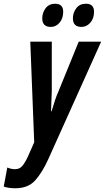

<svg xmlns="http://www.w3.org/2000/svg" viewBox="-98 -767 561 1027"><path d="M240 -704Q240 -747 197 -747Q164 -747 146 -723Q128 -699 128 -669Q128 -623 174 -623Q201 -623 220.5 -645.5Q240 -668 240 -704ZM405 -704Q405 -747 362 -747Q328 -747 310 -723Q292 -699 292 -669Q292 -623 338 -623Q365 -623 385 -645.5Q405 -668 405 -704ZM160 85 443 -544H323L213 -274Q205 -257 195.5 -228.5Q186 -200 178 -172H175Q176 -199 177 -226.5Q178 -254 179 -280V-544H64L85 -6L51 71Q36 103 21.5 120.5Q7 138 -18 138Q-38 138 -59 129L-78 231Q-53 240 -16 240Q53 240 91 197Q129 154 160 85Z"/></svg>

Font: Noto Sans Display Condensed
Style: Bold Italic
Weight: 700
Width: 3
Designer: Monotype Design team
Foundry: Monotype Imaging Inc.
Version: 1.000